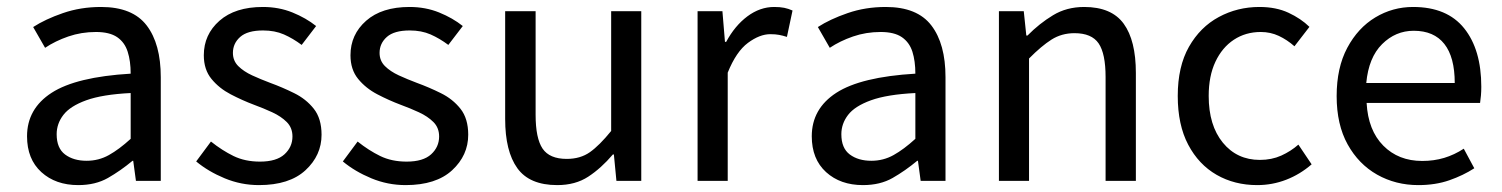

<svg xmlns="http://www.w3.org/2000/svg" viewBox="-20 -519 4309 551"><path d="M204.6 12.2Q139.6 12.2 98.6 -25.1Q57.6 -62.5 57.6 -127.9Q57.6 -207 128.2 -252.7Q198.7 -298.3 355 -307.6Q355 -343.8 346.4 -370.6Q337.9 -397.5 316.2 -412.4Q294.4 -427.2 255.4 -427.2Q213.4 -427.2 176 -414.3Q138.7 -401.4 109.4 -381.8L75.2 -441.4Q109.9 -463.9 160.6 -481.4Q211.4 -499 270 -499Q360.4 -499 400.9 -446Q441.4 -393.1 441.4 -297.4V0H370.1L362.3 -57.6H360.4Q325.7 -28.8 289.8 -8.3Q253.9 12.2 204.6 12.2ZM228.5 -57.6Q263.2 -57.6 292.5 -74Q321.8 -90.3 355 -120.6V-252Q273.9 -248 227.5 -231.2Q181.2 -214.4 161.9 -189.2Q142.6 -164.1 142.6 -133.8Q142.6 -93.8 166.7 -75.7Q190.9 -57.6 228.5 -57.6Z M723.1 12.2Q671.9 12.2 624.8 -7.3Q577.6 -26.9 543 -55.7L585.4 -112.8Q617.2 -87.4 650.1 -71.3Q683.1 -55.2 726.1 -55.2Q773.4 -55.2 796.4 -76.2Q819.3 -97.2 819.3 -127.4Q819.3 -152.3 803 -168.7Q786.6 -185.1 761.2 -196.8Q735.8 -208.5 709 -218.3Q675.3 -231 642.1 -248.3Q608.9 -265.6 586.9 -292.5Q564.9 -319.3 564.9 -360.4Q564.9 -419.9 609.9 -459.5Q654.8 -499 734.4 -499Q780.3 -499 819.3 -483.2Q858.4 -467.3 887.2 -444.3L845.7 -390.1Q820.8 -408.7 794.7 -420.2Q768.6 -431.6 734.9 -431.6Q690.4 -431.6 669.4 -413.1Q648.4 -394.5 648.4 -367.2Q648.4 -344.7 663.8 -329.3Q679.2 -314 703.6 -302.7Q728 -291.5 755.4 -281.2Q790 -268.6 824.2 -251.7Q858.4 -234.9 880.6 -206.8Q902.8 -178.7 902.8 -132.3Q902.8 -73.2 856.7 -30.5Q810.5 12.2 723.1 12.2Z M1144 12.2Q1092.8 12.2 1045.7 -7.3Q998.5 -26.9 963.9 -55.7L1006.3 -112.8Q1038.1 -87.4 1071 -71.3Q1104 -55.2 1147 -55.2Q1194.3 -55.2 1217.3 -76.2Q1240.2 -97.2 1240.2 -127.4Q1240.2 -152.3 1223.9 -168.7Q1207.5 -185.1 1182.1 -196.8Q1156.7 -208.5 1129.9 -218.3Q1096.2 -231 1063 -248.3Q1029.8 -265.6 1007.8 -292.5Q985.8 -319.3 985.8 -360.4Q985.8 -419.9 1030.8 -459.5Q1075.7 -499 1155.3 -499Q1201.2 -499 1240.2 -483.2Q1279.3 -467.3 1308.1 -444.3L1266.6 -390.1Q1241.7 -408.7 1215.6 -420.2Q1189.5 -431.6 1155.8 -431.6Q1111.3 -431.6 1090.3 -413.1Q1069.3 -394.5 1069.3 -367.2Q1069.3 -344.7 1084.7 -329.3Q1100.1 -314 1124.5 -302.7Q1148.9 -291.5 1176.3 -281.2Q1210.9 -268.6 1245.1 -251.7Q1279.3 -234.9 1301.5 -206.8Q1323.7 -178.7 1323.7 -132.3Q1323.7 -73.2 1277.6 -30.5Q1231.4 12.2 1144 12.2Z M1579.1 12.2Q1499.5 12.2 1464.6 -36.4Q1429.7 -85 1429.7 -177.7V-486.8H1517.1V-189.5Q1517.1 -122.1 1537.1 -92.5Q1557.1 -63 1606.4 -63Q1645.5 -63 1672.9 -82.3Q1700.2 -101.6 1733.9 -143.1V-486.8H1820.3V0H1749L1741.7 -75.7H1738.8Q1705.1 -36.1 1668.2 -12Q1631.3 12.2 1579.1 12.2Z M1981.9 0V-486.8H2053.2L2060.5 -398.9H2064Q2088.9 -445.3 2125 -472.2Q2161.1 -499 2201.7 -499Q2218.3 -499 2230.5 -496.6Q2242.7 -494.1 2254.4 -488.8L2238.3 -413.1Q2226.1 -417 2215.8 -418.9Q2205.6 -420.9 2190.4 -420.9Q2160.2 -420.9 2126.5 -396Q2092.8 -371.1 2068.4 -310.5V0Z M2456.5 12.2Q2391.6 12.2 2350.6 -25.1Q2309.6 -62.5 2309.6 -127.9Q2309.6 -207 2380.1 -252.7Q2450.7 -298.3 2606.9 -307.6Q2606.9 -343.8 2598.4 -370.6Q2589.8 -397.5 2568.1 -412.4Q2546.4 -427.2 2507.3 -427.2Q2465.3 -427.2 2428 -414.3Q2390.6 -401.4 2361.3 -381.8L2327.1 -441.4Q2361.8 -463.9 2412.6 -481.4Q2463.4 -499 2522 -499Q2612.3 -499 2652.8 -446Q2693.4 -393.1 2693.4 -297.4V0H2622.1L2614.3 -57.6H2612.3Q2577.6 -28.8 2541.7 -8.3Q2505.9 12.2 2456.5 12.2ZM2480.5 -57.6Q2515.1 -57.6 2544.4 -74Q2573.7 -90.3 2606.9 -120.6V-252Q2525.9 -248 2479.5 -231.2Q2433.1 -214.4 2413.8 -189.2Q2394.5 -164.1 2394.5 -133.8Q2394.5 -93.8 2418.7 -75.7Q2442.9 -57.6 2480.5 -57.6Z M2846.7 0V-486.8H2918L2925.3 -417H2928.7Q2962.9 -451.7 3002 -475.3Q3041 -499 3091.3 -499Q3169.9 -499 3204.8 -450.9Q3239.7 -402.8 3239.7 -309.6V0H3152.8V-297.9Q3152.8 -365.2 3132.8 -394.5Q3112.8 -423.8 3063.5 -423.8Q3026.9 -423.8 2997.8 -405.5Q2968.8 -387.2 2933.1 -351.1V0Z M3587.9 12.2Q3522.9 12.2 3471.4 -17.3Q3419.9 -46.9 3389.9 -103.8Q3359.9 -160.6 3359.9 -243.7Q3359.9 -328.1 3392.1 -384.8Q3424.3 -441.4 3477.8 -470.2Q3531.2 -499 3594.2 -499Q3642.1 -499 3677.7 -482.4Q3713.4 -465.8 3737.8 -441.9L3694.8 -386.2Q3673.8 -404.8 3649.9 -416Q3626 -427.2 3598.1 -427.2Q3554.7 -427.2 3521 -405Q3487.3 -382.8 3468 -341.8Q3448.7 -300.8 3448.7 -243.7Q3448.7 -159.2 3489.3 -109.6Q3529.8 -60.1 3595.7 -60.1Q3629.4 -60.1 3657 -72.5Q3684.6 -85 3706.1 -104L3744.1 -47.4Q3710.9 -18.6 3671.1 -3.2Q3631.3 12.2 3587.9 12.2Z M4050.3 12.2Q3985.4 12.2 3932.1 -17.8Q3878.9 -47.9 3847.4 -104.7Q3815.9 -161.6 3815.9 -243.2Q3815.9 -324.7 3846.4 -381.8Q3877 -439 3926.8 -469Q3976.6 -499 4035.2 -499Q4132.8 -499 4181.9 -437.7Q4231 -376.5 4231 -270Q4231 -256.8 4230 -244.9Q4229 -232.9 4227.5 -223.6H3901.9Q3906.2 -145 3949.7 -101.1Q3993.2 -57.1 4061.5 -57.1Q4095.2 -57.1 4124.5 -65.9Q4153.8 -74.7 4180.7 -92.3L4210.9 -36.1Q4179.2 -15.6 4139.4 -1.7Q4099.6 12.2 4050.3 12.2ZM3900.9 -280.8H4154.8Q4154.8 -355 4125 -392.8Q4095.2 -430.7 4037.1 -430.7Q3984.9 -430.7 3946.3 -392.3Q3907.7 -354 3900.9 -280.8Z"/></svg>

Font: Varta Medium
Style: Regular
Weight: 500
Designer: Joana Correia, Viktoriya Grabowska, Eben Sorkin
Foundry: Sorkin Type Co.
Version: Version 1.004